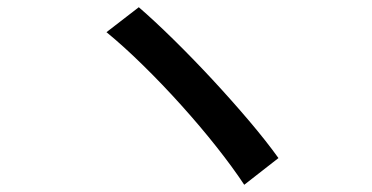

<svg xmlns="http://www.w3.org/2000/svg" viewBox="-20 -612 1040 537"><path d="M368.2 -591.8Q410.6 -555.2 464.1 -502.7Q517.6 -450.2 572.8 -390.9Q627.9 -331.5 676.8 -273.9Q725.6 -216.3 758.8 -169.9L663.1 -95.2Q630.9 -144 585.2 -201.7Q539.6 -259.3 486.8 -317.9Q434.1 -376.5 380.1 -429.4Q326.2 -482.4 277.8 -522Z"/></svg>

Font: Source Han Sans CN Medium
Style: Regular
Weight: 500
Designer: Ryoko NISHIZUKA  (kana, bopomofo & ideographs); Paul D. Hunt (Latin, Greek & Cyrillic); Sandoll Communications , Soo-you
Foundry: Adobe
Version: Version 2.004;hotconv 1.0.118;makeotfexe 2.5.65603